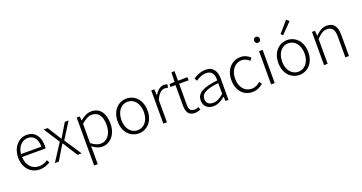

<svg xmlns="http://www.w3.org/2000/svg" viewBox="-48 -1752 5465 2901"><g transform="rotate(-20 2684.5 -302.0)"><path d="M305 13C381 13 431 -12 474 -39L451 -82C411 -54 367 -36 310 -36C195 -36 118 -127 115 -256H493C495 -270 496 -285 496 -299C496 -455 419 -547 290 -547C170 -547 56 -440 56 -266C56 -91 167 13 305 13ZM115 -303C126 -425 204 -497 290 -497C384 -497 442 -432 442 -303Z M549 0H612L698 -141C717 -174 736 -207 757 -238H762C784 -207 805 -174 823 -141L914 0H979L799 -273L964 -534H903L824 -402C805 -373 789 -344 771 -313H767C748 -344 728 -373 711 -402L628 -534H564L729 -278Z M1094 237H1152V46L1151 -52C1205 -10 1258 13 1308 13C1433 13 1543 -93 1543 -275C1543 -440 1471 -547 1329 -547C1264 -547 1202 -509 1151 -468H1149L1142 -534H1094ZM1304 -38C1264 -38 1209 -55 1152 -103V-412C1214 -466 1267 -496 1318 -496C1436 -496 1481 -403 1481 -274C1481 -132 1406 -38 1304 -38Z M1896 13C2025 13 2137 -89 2137 -266C2137 -444 2025 -547 1896 -547C1767 -547 1655 -444 1655 -266C1655 -89 1767 13 1896 13ZM1896 -38C1791 -38 1716 -130 1716 -266C1716 -403 1791 -496 1896 -496C2001 -496 2077 -403 2077 -266C2077 -130 2001 -38 1896 -38Z M2293 0H2351V-358C2391 -457 2447 -493 2494 -493C2515 -493 2526 -490 2543 -484L2555 -536C2538 -544 2522 -547 2501 -547C2439 -547 2387 -501 2350 -435H2348L2341 -534H2293Z M2802 13C2826 13 2860 4 2891 -7L2877 -53C2859 -44 2832 -37 2812 -37C2741 -37 2723 -80 2723 -147V-484H2876V-534H2723V-687H2674L2667 -534L2583 -528V-484H2665V-151C2665 -53 2697 13 2802 13Z M3098 13C3167 13 3230 -24 3283 -68H3287L3293 0H3341V-338C3341 -456 3296 -547 3168 -547C3082 -547 3008 -505 2968 -478L2993 -435C3031 -462 3091 -496 3161 -496C3262 -496 3284 -414 3282 -335C3048 -309 2943 -252 2943 -135C2943 -35 3012 13 3098 13ZM3110 -37C3050 -37 3001 -64 3001 -138C3001 -219 3072 -269 3282 -292V-119C3220 -65 3169 -37 3110 -37Z M3726 13C3793 13 3852 -16 3898 -56L3869 -97C3833 -64 3785 -38 3731 -38C3619 -38 3544 -130 3544 -266C3544 -403 3625 -496 3732 -496C3781 -496 3820 -473 3853 -442L3886 -482C3850 -515 3801 -547 3730 -547C3598 -547 3483 -444 3483 -266C3483 -89 3588 13 3726 13Z M4026 0H4084V-534H4026ZM4056 -658C4082 -658 4102 -676 4102 -707C4102 -735 4082 -754 4056 -754C4029 -754 4010 -735 4010 -707C4010 -676 4029 -658 4056 -658Z M4480 13C4609 13 4721 -89 4721 -266C4721 -444 4609 -547 4480 -547C4351 -547 4239 -444 4239 -266C4239 -89 4351 13 4480 13ZM4480 -38C4375 -38 4300 -130 4300 -266C4300 -403 4375 -496 4480 -496C4585 -496 4661 -403 4661 -266C4661 -130 4585 -38 4480 -38ZM4451 -635 4614 -803 4572 -841 4420 -665Z M4877 0H4935V-399C4997 -463 5041 -495 5102 -495C5185 -495 5220 -443 5220 -333V0H5278V-341C5278 -478 5227 -547 5116 -547C5043 -547 4987 -505 4934 -452H4932L4925 -534H4877Z"/></g></svg>

Font: GenYoGothic2 TW L
Style: Regular
Weight: 300
Version: Version 2.100;PS 2.1;hotconv 16.6.51;makeotf.lib2.5.65220 DE